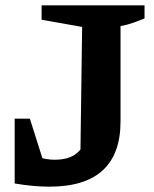

<svg xmlns="http://www.w3.org/2000/svg" viewBox="-20 -689 578 720"><path d="M35 -1 49 -128Q88 -110 122 -100Q156 -90 184 -90Q213 -90 234 -96.5Q255 -103 270.5 -116.5Q286 -130 297 -152L281 -72L288 -588L136 -615V-669H522V-620Q503 -612 480.5 -604Q458 -596 432 -591V-234Q432 11 165 11Q135 11 102.5 8Q70 5 35 -1ZM35 -1V-244H92L169 -1Z"/></svg>

Font: Piazzolla Thin ExtraBold
Style: Regular
Weight: 800
Version: Version 2.005